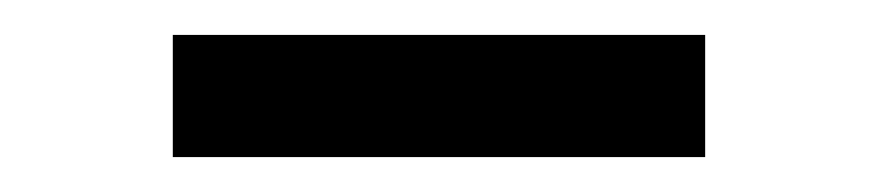

<svg xmlns="http://www.w3.org/2000/svg" viewBox="-20 -353 504 110"><path d="M384 -333H79V-263H384V-333Z"/></svg>

Font: Maven Pro
Style: Regular
Weight: 400
Designer: Joe Prince
Foundry: Joe Prince
Version: Version 1.003